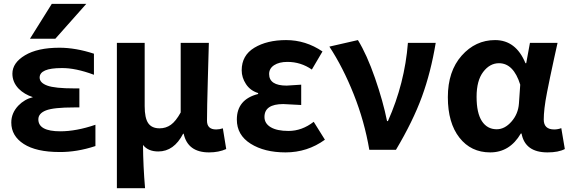

<svg xmlns="http://www.w3.org/2000/svg" viewBox="-20 -784 2983 1005"><path d="M251 -763.7H431.6L269.5 -581.1H136.7ZM295.9 -96.7Q378.9 -96.7 479.5 -130.9V-19.5Q381.8 12.7 291 11.7Q169.9 11.7 104.5 -30.3Q39.1 -72.3 39.1 -142.6Q39.1 -192.4 76.2 -231.4Q108.4 -264.6 152.3 -275.4Q107.4 -290 78.1 -319.3Q44.9 -353.5 44.9 -398.4Q44.9 -455.1 110.8 -494.6Q176.8 -534.2 291 -534.2Q376 -534.2 471.7 -502.9V-392.6Q375 -428.7 302.7 -427.7Q187.5 -427.7 187.5 -377.9Q187.5 -350.6 227.5 -335.9Q267.6 -321.3 368.2 -321.3H395.5V-221.7H368.2Q260.7 -221.7 220.7 -206.1Q180.7 -190.4 180.7 -159.2Q180.7 -96.7 295.9 -96.7Z M591.8 201.2V-559.6H737.3V-228.5Q737.3 -166 755.9 -139.2Q774.4 -112.3 815.4 -112.3Q848.6 -112.3 874.5 -130.9Q900.4 -149.4 925.8 -195.3V-559.6H1073.2Q1072.3 -524.4 1067.9 -369.1Q1063.5 -213.9 1063.5 -152.3Q1063.5 -106.4 1111.3 -106.4Q1128.9 -106.4 1146.5 -112.3L1164.1 -3.9Q1125 13.7 1074.2 13.7Q962.9 13.7 941.4 -84H938.5Q890.6 8.8 808.6 8.8Q754.9 8.8 728.5 -25.4Q729.5 87.9 739.3 201.2Z M1474.6 13.7Q1364.3 13.7 1292 -31.7Q1219.7 -77.1 1219.7 -158.2Q1219.7 -263.7 1331.1 -292V-296.9Q1290 -309.6 1267.6 -343.8Q1245.1 -377.9 1245.1 -416Q1245.1 -494.1 1311.5 -534.2Q1377.9 -574.2 1477.5 -574.2Q1580.1 -574.2 1668 -514.6L1612.3 -419.9Q1554.7 -460 1484.4 -460Q1441.4 -460 1415 -442.9Q1388.7 -425.8 1388.7 -396.5Q1388.7 -335.9 1480.5 -335.9Q1490.2 -335.9 1556.6 -340.8V-234.4Q1476.6 -239.3 1462.9 -239.3Q1364.3 -239.3 1364.3 -171.9Q1364.3 -137.7 1397 -118.2Q1429.7 -98.6 1490.2 -98.6Q1560.5 -98.6 1622.1 -146.5L1680.7 -52.7Q1588.9 13.7 1474.6 13.7Z M2052.7 0H1913.1Q1887.7 -149.4 1831.5 -290.5Q1775.4 -431.6 1704.1 -540L1853.5 -574.2Q1900.4 -498 1942.9 -375.5Q1985.4 -252.9 2005.9 -150.4H2010.7Q2098.6 -347.7 2115.2 -559.6H2260.7Q2235.4 -406.2 2188.5 -277.8Q2141.6 -149.4 2052.7 0Z M2545.9 13.7Q2445.3 13.7 2384.8 -63.5Q2324.2 -140.6 2324.2 -275.4Q2324.2 -411.1 2396.5 -492.7Q2468.8 -574.2 2571.3 -574.2Q2680.7 -574.2 2730.5 -453.1H2734.4L2753.9 -559.6H2898.4Q2894.5 -543.9 2880.4 -478Q2866.2 -412.1 2859.9 -382.3Q2853.5 -352.5 2843.8 -302.7Q2834 -252.9 2830.1 -218.3Q2826.2 -183.6 2826.2 -158.2Q2826.2 -106.4 2880.9 -106.4Q2900.4 -106.4 2918 -113.3L2936.5 -3.9Q2903.3 13.7 2845.7 13.7Q2728.5 13.7 2710 -85H2706.1Q2648.4 13.7 2545.9 13.7ZM2580.1 -107.4Q2622.1 -107.4 2657.2 -147.5Q2692.4 -187.5 2696.3 -242.2L2703.1 -340.8Q2668 -453.1 2591.8 -453.1Q2543.9 -453.1 2509.3 -407.7Q2474.6 -362.3 2474.6 -277.3Q2474.6 -192.4 2502.4 -149.9Q2530.3 -107.4 2580.1 -107.4Z"/></svg>

Font: Nasu
Style: Bold
Weight: 700
Designer: Ryoko NISHIZUKA (kana &amp; ideographs); Paul D. Hunt (Latin, Greek &amp; Cyrillic); Wenlong ZHANG (bopomofo); Sandoll C
Version: Version 2014.1215